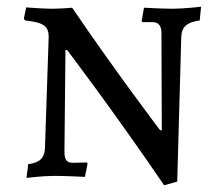

<svg xmlns="http://www.w3.org/2000/svg" viewBox="-20 -524 654 572"><path d="M462 -136H457C457 -136 324 -311 195 -501C195 -501 163 -498 134 -498C107 -498 58 -502 58 -502L51 -468L55 -463C109 -457 125 -447 125 -414L114 -84C113 -52 97 -39 64 -35L59 6C59 6 106 0 142 0C177 0 233 3 233 3L241 -37L238 -40L198 -39C179 -39 172 -47 172 -72L175 -375H180C180 -375 317 -195 469 28L508 17L520 -413C521 -444 537 -458 575 -463L579 -504C579 -504 529 -498 494 -498C464 -498 409 -501 409 -501L402 -462L404 -458H434C452 -458 461 -448 461 -425Z"/></svg>

Font: Alegreya SC
Style: Regular
Weight: 400
Designer: Juan Pablo del Peral
Foundry: Huerta Tipografica
Version: Version 2.007;PS 002.007;hotconv 1.0.88;makeotf.lib2.5.64775